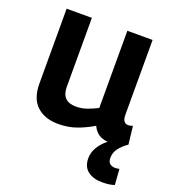

<svg xmlns="http://www.w3.org/2000/svg" viewBox="-136 -642 847 951"><g transform="rotate(20 287.5 -167.0)"><path d="M511 207Q464 207 435 185Q406 163 406 118Q406 87 423 59Q440 31 468 9Q411 5 388 -46Q344 -20 301 -5Q258 10 207 10Q137 10 94.5 -28.5Q52 -67 52 -147V-541H185V-178Q185 -101 260 -101Q290 -101 316 -110Q342 -119 372 -134V-541H505V-149Q505 -123 513.5 -113Q522 -103 535 -103Q547 -103 559 -108L570 -13Q540 8 524 30Q508 52 508 79Q508 101 519.5 109.5Q531 118 547 118Q560 118 569 115L575 198Q550 207 511 207Z"/></g></svg>

Font: Georama SemiBold
Style: Regular
Weight: 600
Designer: Jean-Baptiste Levee
Foundry: Production Type
Version: Version 1.000